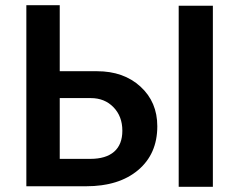

<svg xmlns="http://www.w3.org/2000/svg" viewBox="-20 -714 917 736"><path d="M81 0V-694H209V-441H352Q454 -441 518.5 -382Q583 -323 583 -230Q583 -124 509.5 -62Q436 0 310 0ZM665 2V-692H796V2ZM209 -105H326Q386 -105 417.5 -132.5Q449 -160 449 -213Q449 -268 415 -303Q381 -338 328 -338H209Z"/></svg>

Font: Cantarell
Style: Bold
Weight: 700
Designer: Dave Crossland, Nikolaus Waxweiler, Florian Fecher, Jacques Le Bailly, Eben Sorkin, Alexei Vanyashin, Alexios Zavras, Em
Version: Version 0.303